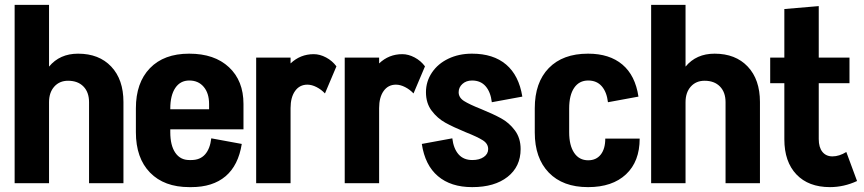

<svg xmlns="http://www.w3.org/2000/svg" viewBox="-20 -751 3543 787"><path d="M486 0H345V-332Q345 -373 322 -396.5Q299 -420 259 -420Q224 -420 202.5 -396Q181 -372 181 -332V0H40V-731H181V-478Q225 -531 300 -531Q386 -531 436 -478Q486 -425 486 -333Z M978 -325V-221H678V-209Q678 -155 698.5 -125Q719 -95 756 -95H764Q800 -95 820.5 -118Q841 -141 846 -184L971 -161Q957 -73 904.5 -28.5Q852 16 764 16H756Q653 16 595 -43.5Q537 -103 537 -209V-307Q537 -412 594.5 -471.5Q652 -531 755 -531H756Q859 -531 918.5 -475.5Q978 -420 978 -325ZM678 -303H837V-325Q837 -369 815 -395Q793 -421 756 -421Q719 -421 698.5 -390.5Q678 -360 678 -306Z M1359 -479 1312 -368Q1297 -384 1277.5 -394Q1258 -404 1240 -404Q1208 -404 1189.5 -378Q1171 -352 1171 -308V0H1030V-515H1171V-491Q1211 -529 1266 -529Q1291 -529 1316.5 -515.5Q1342 -502 1359 -479Z M1722 -479 1675 -368Q1660 -384 1640.5 -394Q1621 -404 1603 -404Q1571 -404 1552.5 -378Q1534 -352 1534 -308V0H1393V-515H1534V-491Q1574 -529 1629 -529Q1654 -529 1679.5 -515.5Q1705 -502 1722 -479Z M1952 -304Q2001 -284 2034 -266Q2067 -248 2090.5 -216.5Q2114 -185 2114 -140Q2114 -68 2060.5 -26Q2007 16 1916 16H1915Q1828 16 1775 -29Q1722 -74 1709 -161L1834 -184Q1839 -142 1859.5 -118.5Q1880 -95 1916 -95Q1945 -95 1963 -107.5Q1981 -120 1981 -140Q1981 -162 1959 -176Q1937 -190 1889 -209Q1838 -230 1805.5 -248Q1773 -266 1749.5 -297Q1726 -328 1726 -373Q1726 -417 1750.5 -453.5Q1775 -490 1818 -510.5Q1861 -531 1914 -531H1915Q2002 -531 2054.5 -486.5Q2107 -442 2121 -355L1996 -332Q1991 -374 1970.5 -397.5Q1950 -421 1915 -421Q1891 -421 1875.5 -407Q1860 -393 1860 -373Q1860 -351 1882 -337Q1904 -323 1952 -304Z M2602 -183Q2602 -89 2546 -36.5Q2490 16 2391 16H2390Q2287 16 2229.5 -43.5Q2172 -103 2172 -208V-307Q2172 -413 2229.5 -472Q2287 -531 2390 -531H2391Q2478 -531 2531 -486.5Q2584 -442 2597 -355L2472 -332Q2467 -374 2446.5 -397.5Q2426 -421 2391 -421Q2354 -421 2333.5 -391Q2313 -361 2313 -306V-209Q2313 -155 2333.5 -124.5Q2354 -94 2391 -94Q2424 -94 2442.5 -117.5Q2461 -141 2461 -183Z M3095 0H2954V-332Q2954 -373 2931 -396.5Q2908 -420 2868 -420Q2833 -420 2811.5 -396Q2790 -372 2790 -332V0H2649V-731H2790V-478Q2834 -531 2909 -531Q2995 -531 3045 -478Q3095 -425 3095 -333Z M3493 -9Q3439 16 3382 16Q3294 16 3244.5 -36Q3195 -88 3195 -180V-410H3137V-515H3195V-714L3336 -726V-515H3462V-410H3336V-181Q3336 -147 3351 -128.5Q3366 -110 3392 -110Q3420 -110 3449 -128Z"/></svg>

Font: Akshar SemiBold
Style: Regular
Weight: 600
Designer: Tall Chai
Foundry: Tall Chai
Version: Version 1.000